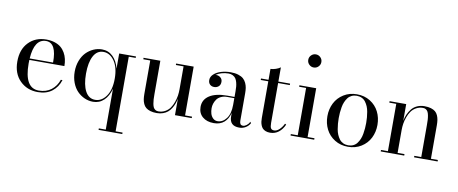

<svg xmlns="http://www.w3.org/2000/svg" viewBox="-81 -1120 4131 1730"><g transform="rotate(10 1985.0 -255.0)"><path d="M480 -135Q459.5 -69 408.5 -29.5Q357.5 10 279 10Q180 10 115 -55Q50 -120 50 -230Q50 -340.5 112.5 -405.2Q175 -470 274 -470Q316.5 -470 351 -458.8Q385.5 -447.5 408.2 -428.5Q431 -409.5 446.2 -382.8Q461.5 -356 468.2 -326Q475 -296 475 -262.5H154.5Q153.5 -240.5 153.5 -230Q153.5 -5 285 -5Q353 -5 399 -40.8Q445 -76.5 465 -135ZM274 -456.5Q167 -456.5 155 -276H369Q370.5 -456.5 274 -456.5Z M1095 236.5V250H878V236.5H941.5V-138Q924.5 -69.5 883.2 -30Q842 9.5 783.5 9.5Q743.5 9.5 706 -7Q668.5 -23.5 639.2 -53.5Q610 -83.5 592.5 -129.2Q575 -175 575 -229.5Q575 -284 592.5 -330Q610 -376 639.2 -406Q668.5 -436 706 -452.8Q743.5 -469.5 783.5 -469.5Q842 -469.5 883.2 -429.8Q924.5 -390 941.5 -321.5V-460H1095V-446.5H1031.5V236.5ZM941.5 -229.5Q941.5 -332 900.5 -390.8Q859.5 -449.5 800 -449.5Q741 -449.5 709.8 -390.8Q678.5 -332 678.5 -229.5Q678.5 -127 709.8 -69Q741 -11 800 -11Q859.5 -11 900.5 -69.2Q941.5 -127.5 941.5 -229.5Z M1623 -13.5H1686.5V0H1533V-151Q1528 -125.5 1520 -103.5Q1512 -81.5 1498.5 -60Q1485 -38.5 1467.5 -23.5Q1450 -8.5 1424.2 0.8Q1398.5 10 1367.5 10Q1333.5 10 1308.5 2.5Q1283.5 -5 1268 -17.8Q1252.5 -30.5 1243.5 -50.5Q1234.5 -70.5 1231.2 -91.8Q1228 -113 1228 -141V-446.5H1164.5V-460H1318V-154.5Q1318 -126 1319 -106.5Q1320 -87 1323.8 -66.8Q1327.5 -46.5 1333.8 -34.5Q1340 -22.5 1351.5 -15Q1363 -7.5 1379 -7.5Q1413.5 -7.5 1441 -23Q1468.5 -38.5 1485.2 -62.5Q1502 -86.5 1513.2 -118Q1524.5 -149.5 1528.8 -178.5Q1533 -207.5 1533 -236V-446.5H1462.5V-460H1623Z M1967.5 -255H2033V-304.5Q2033 -329 2031.5 -348Q2030 -367 2024.5 -387.8Q2019 -408.5 2009.8 -422Q2000.5 -435.5 1983.5 -444.5Q1966.5 -453.5 1943.5 -453.5Q1912.5 -453.5 1881.5 -444.8Q1850.5 -436 1829.5 -420.5Q1832 -421 1836.5 -421Q1859.5 -421 1876.5 -406.5Q1893.5 -392 1893.5 -368Q1893.5 -340 1876.5 -325.5Q1859.5 -311 1836.5 -311Q1812.5 -311 1797.2 -325.5Q1782 -340 1782 -366Q1782 -396 1808 -419.8Q1834 -443.5 1874.8 -455.8Q1915.5 -468 1961.5 -468Q2001.5 -468 2031 -458.5Q2060.5 -449 2077.5 -434Q2094.5 -419 2104.8 -396.8Q2115 -374.5 2118.2 -353Q2121.5 -331.5 2121.5 -304.5V-54Q2121.5 -34.5 2128.2 -23.5Q2135 -12.5 2153.5 -12.5Q2168 -12.5 2185.8 -26Q2203.5 -39.5 2213 -59.5L2220 -47Q2206 -21.5 2180.2 -5.8Q2154.5 10 2121.5 10Q2033 10 2033 -76.5V-109Q2019 -52.5 1982.8 -21.2Q1946.5 10 1889.5 10Q1824.5 10 1785.8 -23.2Q1747 -56.5 1747 -113.5Q1747 -180.5 1804.2 -217.8Q1861.5 -255 1967.5 -255ZM1919.5 -13Q1966 -13 1999.5 -56.8Q2033 -100.5 2033 -182V-243.5H1967.5Q1936 -243.5 1911.8 -232Q1887.5 -220.5 1874 -201.8Q1860.5 -183 1853.8 -162Q1847 -141 1847 -119.5Q1847 -92.5 1853.8 -69.5Q1860.5 -46.5 1877.5 -29.8Q1894.5 -13 1919.5 -13Z M2534.5 -90Q2514.5 -44.5 2481.2 -18.8Q2448 7 2403 7Q2379.5 7 2361.8 -0.2Q2344 -7.5 2334 -18.8Q2324 -30 2318 -46.2Q2312 -62.5 2310 -77.5Q2308 -92.5 2308 -111V-446.5H2239V-460H2308V-560Q2329.5 -560 2356 -569Q2382.5 -578 2398 -590V-460H2505V-446.5H2398V-82.5Q2398 -46 2406.5 -32.8Q2415 -19.5 2436.5 -19.5Q2460.5 -19.5 2484.2 -42Q2508 -64.5 2523 -96.5Z M2646.8 -657.5Q2629 -675 2629 -700Q2629 -725 2646.8 -742.5Q2664.5 -760 2689 -760Q2713.5 -760 2731.2 -742.5Q2749 -725 2749 -700Q2749 -675 2731.2 -657.5Q2713.5 -640 2689 -640Q2664.5 -640 2646.8 -657.5ZM2590.5 -13.5H2654V-446.5H2590.5V-460H2744V-13.5H2807V0H2590.5Z M2914.5 -110.2Q2887 -164.5 2887 -230Q2887 -295.5 2914.5 -349.8Q2942 -404 2995 -437Q3048 -470 3116.5 -470Q3185 -470 3237.8 -437Q3290.5 -404 3317.8 -349.8Q3345 -295.5 3345 -230Q3345 -164.5 3317.8 -110.2Q3290.5 -56 3237.8 -23Q3185 10 3116.5 10Q3048 10 2995 -23Q2942 -56 2914.5 -110.2ZM2992.5 -279.8Q2990.5 -256 2990.5 -230Q2990.5 -204 2992.5 -180.2Q2994.5 -156.5 2999 -129.8Q3003.5 -103 3012.8 -81.2Q3022 -59.5 3035.5 -41.5Q3049 -23.5 3069.8 -13.5Q3090.5 -3.5 3116.5 -3.5Q3142.5 -3.5 3163.2 -13.5Q3184 -23.5 3197.2 -41.5Q3210.5 -59.5 3219.8 -81.2Q3229 -103 3233.5 -129.8Q3238 -156.5 3240 -180.2Q3242 -204 3242 -230Q3242 -256 3240 -279.8Q3238 -303.5 3233.5 -330.2Q3229 -357 3219.8 -378.8Q3210.5 -400.5 3197.2 -418.5Q3184 -436.5 3163.2 -446.5Q3142.5 -456.5 3116.5 -456.5Q3090.5 -456.5 3069.8 -446.5Q3049 -436.5 3035.5 -418.5Q3022 -400.5 3012.8 -378.8Q3003.5 -357 2999 -330.2Q2994.5 -303.5 2992.5 -279.8Z M3415.5 -13.5H3479V-446.5H3415.5V-460H3567.5V-308Q3574 -340.5 3586 -367.5Q3598 -394.5 3617.2 -418.5Q3636.5 -442.5 3666.5 -456.2Q3696.5 -470 3734 -470Q3768 -470 3793 -462.5Q3818 -455 3833.2 -442.2Q3848.5 -429.5 3857.2 -409.5Q3866 -389.5 3869.2 -368.2Q3872.5 -347 3872.5 -319V-13.5H3936V0H3720.5V-13.5H3784V-305.5Q3784 -334 3783 -353.5Q3782 -373 3778.2 -393.2Q3774.5 -413.5 3768.2 -425.5Q3762 -437.5 3750.5 -445Q3739 -452.5 3723 -452.5Q3688.5 -452.5 3660.8 -437Q3633 -421.5 3616 -397.2Q3599 -373 3587.8 -341.8Q3576.5 -310.5 3572 -281.2Q3567.5 -252 3567.5 -224V-13.5H3630.5V0H3415.5Z"/></g></svg>

Font: Bodoni* 16pt
Style: Regular
Weight: 400
Version: Version 2.3